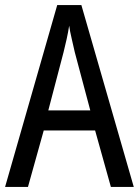

<svg xmlns="http://www.w3.org/2000/svg" viewBox="-20 -735 547 755"><path d="M416 0 354 -222H152L90 0H0L205 -715H300L506 0ZM274 -530Q269 -553 262 -582.5Q255 -612 252 -634Q248 -608 242 -581Q236 -554 230 -530L170 -301H335Z"/></svg>

Font: Noto Sans Hebrew Condensed
Style: Regular
Weight: 400
Width: 3
Designer: Monotype Design Team
Foundry: Monotype Imaging Inc.
Version: Version 2.004; ttfautohint (v1.8.4.7-5d5b)